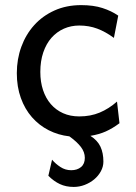

<svg xmlns="http://www.w3.org/2000/svg" viewBox="-20 -528 538 758"><path d="M300.3 -507.8Q349.1 -507.8 384.5 -496.3Q419.9 -484.9 446.8 -466.3L429.7 -378.4Q396.5 -402.8 363.8 -415Q331.1 -427.2 293 -427.2Q260.3 -427.2 232.2 -414.8Q204.1 -402.3 183.3 -378.9Q162.6 -355.5 150.9 -321.3Q139.2 -287.1 139.2 -244.1Q139.2 -204.6 149.9 -172.4Q160.6 -140.1 180.7 -116.9Q200.7 -93.8 229 -81.1Q257.3 -68.4 293 -68.4Q337.4 -68.4 373.5 -83.5Q409.7 -98.6 441.9 -127L451.7 -41.5Q424.3 -21 397.5 -9Q370.6 2.9 336.9 8.3Q365.2 26.4 376.7 51.3Q388.2 76.2 388.2 109.9Q388.2 129.9 378.2 148.2Q368.2 166.5 351.8 180.2Q335.4 193.8 314.5 201.9Q293.5 210 271 210Q240.2 210 216.3 198.7Q192.4 187.5 170.9 166L185.5 102.5Q199.2 118.7 218.5 131.3Q237.8 144 261.2 144Q284.7 144 299.8 131.6Q314.9 119.1 314.9 95.2Q314.9 72.3 299.1 51.8Q283.2 31.2 253.9 10.3Q210 5.4 172.1 -13.9Q134.3 -33.2 106.2 -65.2Q78.1 -97.2 62.3 -141.1Q46.4 -185.1 46.4 -239.3Q46.4 -294.4 64.2 -343.3Q82 -392.1 115 -428.7Q147.9 -465.3 195.1 -486.6Q242.2 -507.8 300.3 -507.8Z"/></svg>

Font: Andika CyrE
Style: Regular
Weight: 400
Designer: Victor Gaultney, Annie Olsen, Julie Remington, Don Collingsworth, Eric Hays, Becca Hirsbrunner
Foundry: SIL International
Version: Version 5.000